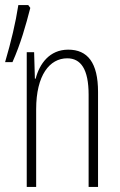

<svg xmlns="http://www.w3.org/2000/svg" viewBox="-20 -734 473 754"><path d="M99 -703 91 -714H52C41 -643 24 -572 0 -490H29C61 -562 81 -633 99 -703ZM248 -539C174 -539 135 -483 120 -425H117L114 -529H85V0H122V-305C122 -439 175 -505 244 -505C297 -505 328 -463 328 -362V0H365V-373C365 -488 324 -539 248 -539Z"/></svg>

Font: Noto Sans ExtraCondensed ExtraLight
Style: Regular
Weight: 200
Width: 2
Designer: Monotype Design Team
Foundry: Monotype Imaging Inc.
Version: Version 2.013